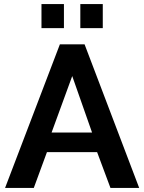

<svg xmlns="http://www.w3.org/2000/svg" viewBox="-20 -929 712 949"><path d="M276 -710H398L668 0H526L460 -177H212L147 0H5ZM435 -274 337 -553 235 -274ZM185 -790V-909H296V-790ZM377 -790V-909H488V-790Z"/></svg>

Font: Oxford Sans
Style: Bold
Weight: 700
Designer: Matt McInerney, Pablo Impallari, Rodrigo Fuenzalida
Foundry: Matt McInerney, Pablo Impallari, Rodrigo Fuenzalida
Version: Version 3.000g; ttfautohint (v1.5) -l 8 -r 28 -G 28 -x 14 -D